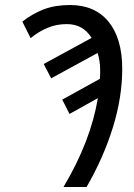

<svg xmlns="http://www.w3.org/2000/svg" viewBox="-20 -745 532 765"><path d="M233 0H325Q393 -118 430 -238Q467 -358 467 -470Q467 -592 412.5 -658.5Q358 -725 259 -725Q200 -725 155 -708Q110 -691 69 -659L102 -593Q132 -618 168 -633.5Q204 -649 246 -649Q311 -649 345 -594L154 -490L184 -433L369 -534Q379 -501 379 -468Q379 -459 379 -450Q379 -441 378 -431L228 -348L257 -291L370 -354Q341 -181 233 0Z"/></svg>

Font: Noto Sans UI SemiCondensed
Style: Italic
Weight: 400
Width: 4
Italic angle: -12°
Designer: Monotype Design Team
Foundry: Monotype Imaging Inc.
Version: Version 1.901